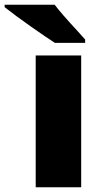

<svg xmlns="http://www.w3.org/2000/svg" viewBox="-83 -786 429 806"><path d="M257.8 0H66.9V-553.2H257.8ZM147.5 -606Q113.8 -627.4 48.1 -673.6Q-17.6 -719.7 -63.5 -755.9V-766.1H146.5Q171.9 -731.9 245.6 -652.3L274.4 -620.1V-606Z"/></svg>

Font: OpenSansExtrabold
Style: Regular
Weight: 800
Foundry: Ascender Corporation
Version: Version 1.10